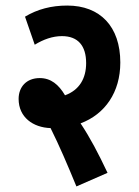

<svg xmlns="http://www.w3.org/2000/svg" viewBox="-20 -652 500 691"><path d="M367 -30C334 -100 304 -157 270 -208C358 -241 413 -320 413 -427C413 -557 340 -632 222 -632C165 -632 115 -619 70 -592L105 -491C136 -510 169 -522 203 -522C261 -522 290 -487 290 -425C290 -370 266 -328 214 -309C191 -348 163 -371 123 -371C75 -371 47 -339 47 -296C47 -230 99 -193 162 -191C193 -129 223 -59 255 19Z"/></svg>

Font: Noto Sans Devanagari ExtraCondensed
Style: Bold
Weight: 700
Width: 2
Designer: Jelle Bosma - Monotype Design Team
Foundry: Monotype Imaging Inc.
Version: Version 2.004